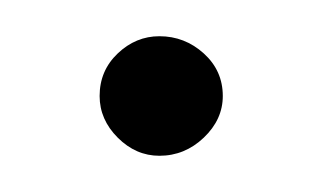

<svg xmlns="http://www.w3.org/2000/svg" viewBox="-20 -77 177 106"><path d="M68 -57Q55 -57 45 -47.5Q35 -38 35 -24Q35 -11 45 -1Q55 9 68 9Q82 9 92.5 -1Q103 -11 103 -24Q103 -38 92.5 -47.5Q82 -57 68 -57Z"/></svg>

Font: Advent Pro
Style: Regular
Weight: 400
Designer: VivaRado, Andreas Kalpakidis
Foundry: VivaRado, Andreas Kalpakidis
Version: Version 3.000